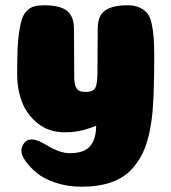

<svg xmlns="http://www.w3.org/2000/svg" viewBox="-20 -497 647 727"><path d="M564 -282Q564 -111 554 -43Q546 18 529 62.5Q512 107 481 141.5Q450 176 402 193Q354 210 288 210Q235 210 189.5 194.5Q144 179 117.5 156.5Q91 134 76 112Q61 90 61 74Q61 58 71.5 44.5Q82 31 100 31Q113 31 130.5 39Q148 47 164 57Q180 67 202 75Q224 83 245 83Q299 83 321.5 56Q344 29 344 -21Q327 -14 311 -9Q295 -4 280 -1Q265 2 251.5 3Q238 4 225 4Q166 4 124 -29Q82 -62 63.5 -110.5Q45 -159 45 -215Q45 -271 46.5 -310Q48 -349 53 -379.5Q58 -410 64.5 -428Q71 -446 83 -457.5Q95 -469 110 -473Q125 -477 146 -477Q209 -477 234.5 -455.5Q260 -434 260 -388L261 -227Q261 -211 261 -203.5Q261 -196 262.5 -185Q264 -174 266.5 -169Q269 -164 273.5 -158.5Q278 -153 285.5 -151Q293 -149 304 -149Q334 -149 341.5 -165.5Q349 -182 349 -226L350 -388Q350 -419 360.5 -438Q371 -457 396 -467Q421 -477 464 -477Q490 -477 508.5 -468.5Q527 -460 538 -446.5Q549 -433 554.5 -406.5Q560 -380 562 -353Q564 -326 564 -282Z"/></svg>

Font: Coiny 2.0
Style: Regular
Weight: 400
Version: Version 1.001 July 11, 2018